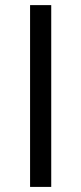

<svg xmlns="http://www.w3.org/2000/svg" viewBox="-20 -734 319 754"><path d="M98.1 0V-713.9H181.2V0Z"/></svg>

Font: f07686384
Style: Regular
Weight: 400
Foundry: Ascender Corporation
Version: Version 1.10